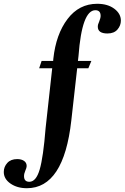

<svg xmlns="http://www.w3.org/2000/svg" viewBox="-174 -750 659 1015"><path d="M-154 159Q-154 132 -135.5 111.5Q-117 91 -83 91Q-61 91 -47 100.5Q-33 110 -33 128Q-33 136 -40 152Q-47 168 -47 181Q-47 211 -19 211Q17 211 36 145.5Q55 80 67 -72L102 -389H33L46 -428H107L108 -440Q122 -569 183 -649.5Q244 -730 340 -730Q395 -730 430 -704Q465 -678 465 -641Q465 -615 447 -594Q429 -573 394 -573Q343 -573 343 -609Q343 -621 350 -635Q358 -655 358 -666Q358 -696 330 -696Q259 -696 241 -454L238 -428H309L293 -389H234L203 -113Q163 245 -32 245Q-83 245 -118.5 220.5Q-154 196 -154 159Z"/></svg>

Font: Unna
Style: Bold Italic
Weight: 700
Italic angle: -8.05°
Designer: Jorge de Buen Unna
Foundry: Omnibus-Type
Version: Version 2.008